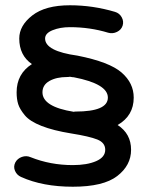

<svg xmlns="http://www.w3.org/2000/svg" viewBox="-20 -577 571 728"><path d="M256 131Q142 131 60 94Q44 87 37 71Q30 55 38 39Q46 24 63 18Q80 12 96 19Q171 49 256 49Q310 49 344.5 34Q379 19 379 -9Q379 -36 349 -48Q319 -60 250 -71Q182 -82 137.5 -99.5Q93 -117 74 -140Q55 -163 49 -182Q43 -201 43 -227Q43 -297 101 -334Q53 -367 53 -431Q53 -480 102.5 -518.5Q152 -557 245 -557Q332 -557 416 -532Q433 -527 441.5 -511.5Q450 -496 445 -480Q440 -464 423.5 -456Q407 -448 390 -453Q321 -474 245 -474Q208 -474 179.5 -462.5Q151 -451 151 -431Q151 -383 274 -366Q395 -342 441 -302Q487 -262 487 -207Q487 -138 426 -103Q477 -70 477 -9Q477 50 424.5 90.5Q372 131 256 131ZM141 -227Q141 -172 260 -153Q262 -154 266 -154Q389 -154 389 -207Q389 -259 260 -284Q255 -284 245 -286Q242 -285 235 -285Q194 -285 167.5 -270Q141 -255 141 -227Z"/></svg>

Font: Hoogli
Style: Bold
Weight: 700
Designer: Anand Singh Naorem
Foundry: Brand New Type
Version: Version 1.00 b007